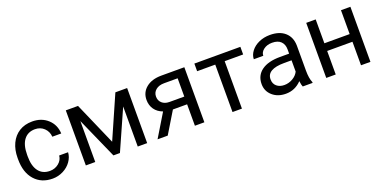

<svg xmlns="http://www.w3.org/2000/svg" viewBox="-17 -1130 3440 1731"><g transform="rotate(-20 1703.5 -264.0)"><path d="M280.3 -64Q328.6 -64 364.7 -93.3Q400.9 -122.6 404.8 -166.5H490.2Q487.8 -121.1 459 -80.1Q430.2 -39.1 382.1 -14.6Q334 9.8 280.3 9.8Q172.4 9.8 108.6 -62.3Q44.9 -134.3 44.9 -259.3V-274.4Q44.9 -351.6 73.2 -411.6Q101.6 -471.7 154.5 -504.9Q207.5 -538.1 279.8 -538.1Q368.7 -538.1 427.5 -484.9Q486.3 -431.6 490.2 -346.7H404.8Q400.9 -397.9 366 -430.9Q331.1 -463.9 279.8 -463.9Q210.9 -463.9 173.1 -414.3Q135.3 -364.7 135.3 -271V-253.9Q135.3 -162.6 172.9 -113.3Q210.4 -64 280.3 -64Z M896 -119.6 1075.7 -528.3H1188.5V0H1098.1V-384.3L927.2 0H864.7L690.4 -392.6V0H600.1V-528.3H717.3Z M1737.3 -528.3V0H1646.5V-205.6H1510.3L1385.7 0H1288.1L1420.9 -219.2Q1370.1 -237.8 1343 -276.6Q1315.9 -315.4 1315.9 -367.2Q1315.9 -439.5 1370.1 -483.6Q1424.3 -527.8 1515.1 -528.3ZM1406.7 -366.2Q1406.7 -327.6 1433.1 -304Q1459.5 -280.3 1502.9 -279.8H1646.5V-455.1H1516.6Q1466.3 -455.1 1436.5 -430.4Q1406.7 -405.8 1406.7 -366.2Z M2274.9 -455.1H2097.7V0H2007.3V-455.1H1833.5V-528.3H2274.9Z M2681.2 0Q2673.3 -15.6 2668.5 -55.7Q2605.5 9.8 2518.1 9.8Q2439.9 9.8 2389.9 -34.4Q2339.8 -78.6 2339.8 -146.5Q2339.8 -229 2402.6 -274.7Q2465.3 -320.3 2579.1 -320.3H2667V-361.8Q2667 -409.2 2638.7 -437.3Q2610.4 -465.3 2555.2 -465.3Q2506.8 -465.3 2474.1 -440.9Q2441.4 -416.5 2441.4 -381.8H2350.6Q2350.6 -421.4 2378.7 -458.3Q2406.7 -495.1 2454.8 -516.6Q2502.9 -538.1 2560.5 -538.1Q2651.9 -538.1 2703.6 -492.4Q2755.4 -446.8 2757.3 -366.7V-123.5Q2757.3 -50.8 2775.9 -7.8V0ZM2531.2 -68.8Q2573.7 -68.8 2611.8 -90.8Q2649.9 -112.8 2667 -147.9V-256.3H2596.2Q2430.2 -256.3 2430.2 -159.2Q2430.2 -116.7 2458.5 -92.8Q2486.8 -68.8 2531.2 -68.8Z M3330.6 0H3240.2V-225.6H2997.6V0H2906.7V-528.3H2997.6V-299.3H3240.2V-528.3H3330.6Z"/></g></svg>

Font: SteelSelectRoboto
Style: Roboto-Regular
Weight: 400
Designer: Google
Version: Version 2.137; 2017